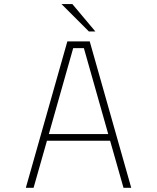

<svg xmlns="http://www.w3.org/2000/svg" viewBox="-20 -898 750 918"><path d="M570.5 0 506.5 -225H204.5L140.5 0H103.5L302 -700H409L607.5 0ZM330 -668 213.5 -257H497.5L381 -668ZM436 -747.5H405L274 -878.5H326Z"/></svg>

Font: League Mono Thin
Style: Regular
Weight: 100
Width: 6
Designer: Tyler Finck
Foundry: The League of Moveable Type / Tyler Finck
Version: Version 2.300;RELEASE